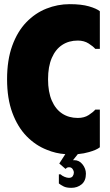

<svg xmlns="http://www.w3.org/2000/svg" viewBox="-20 -731 528 923"><path d="M14 -350Q14 -443 39 -511.5Q64 -580 106.5 -624Q149 -668 203 -689.5Q257 -711 315 -711Q371 -711 407.5 -700.5Q444 -690 460 -677V-496H438Q428 -508 406 -522Q384 -536 354 -536Q311 -536 279 -515Q247 -494 229 -452.5Q211 -411 211 -350Q211 -289 229 -247.5Q247 -206 279 -185Q311 -164 354 -164Q385 -164 406.5 -178Q428 -192 438 -204H460V-23Q444 -10 408 0Q385 7 354 10L331 39H337Q361 39 377 59.5Q393 80 393 104Q393 138 372.5 155Q352 172 323 172Q299 172 285.5 165Q272 158 263 151V107H271Q278 114 290 119Q302 124 311 124Q324 124 329.5 116Q335 108 335 99Q335 90 329 81.5Q323 73 312 73Q305 73 301.5 75.5Q298 78 295 81L265 55L294 10Q248 7 205 -11Q151 -32 108 -76Q65 -120 39.5 -188.5Q14 -257 14 -350Z"/></svg>

Font: Phudu Light Black
Style: Regular
Weight: 900
Version: Version 1.005;gftools[0.9.23]